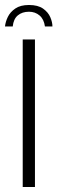

<svg xmlns="http://www.w3.org/2000/svg" viewBox="-23 -749 230 769"><path d="M93 -729Q129 -729 149.5 -714.5Q170 -700 178.5 -680Q187 -660 187 -643H157Q153 -672 135.5 -687Q118 -702 93 -702Q66 -702 48.5 -687.5Q31 -673 28 -643H-3Q-1 -662 8.5 -681.5Q18 -701 38.5 -715Q59 -729 93 -729ZM68 0V-591H117V0Z"/></svg>

Font: Alumni Sans Light
Style: Regular
Weight: 300
Version: Version 1.018